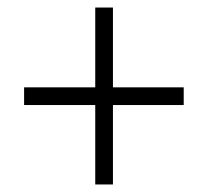

<svg xmlns="http://www.w3.org/2000/svg" viewBox="-20 -608 554 510"><path d="M280 -376H468V-329H280V-118H233V-329H44V-376H233V-588H280Z"/></svg>

Font: Noto Sans Lao SemiCondensed Light
Style: Regular
Weight: 300
Width: 4
Designer: Monotype Design Team
Foundry: Monotype Imaging Inc.
Version: Version 2.003; ttfautohint (v1.8.4.7-5d5b)